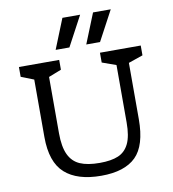

<svg xmlns="http://www.w3.org/2000/svg" viewBox="-98 -999 989 1099"><g transform="rotate(-10 396.5 -449.5)"><path d="M349 -740H269L339 -914H442ZM527 -740H447L517 -914H620ZM753 -623 669 -594V-267Q669 -114 603.5 -49.5Q538 15 402 15Q263 15 191 -49.5Q119 -114 119 -260V-594L45 -623V-680H279V-623L205 -594V-267Q205 -188 226.5 -142.5Q248 -97 291.5 -78Q335 -59 406 -59Q473 -59 514 -76.5Q555 -94 576 -137.5Q597 -181 597 -260V-594L516 -623V-680H753Z"/></g></svg>

Font: Rhodium Libre
Style: Regular
Weight: 400
Designer: James Puckett
Foundry: Dunwich Type Founders
Version: Version 1.001; ttfautohint (v1.3)